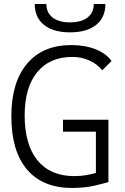

<svg xmlns="http://www.w3.org/2000/svg" viewBox="-20 -928 626 958"><path d="M339.4 9.8Q192.9 9.8 114.7 -82.3Q36.6 -174.3 36.6 -347.7Q36.6 -517.1 115 -610.1Q193.4 -703.1 335.4 -703.1Q403.8 -703.1 456.5 -682.4Q509.3 -661.6 536.6 -623.5L490.2 -577.6Q463.9 -609.4 425 -626.7Q386.2 -644 341.3 -644Q228 -644 165.5 -567.6Q103 -491.2 103 -352.5Q103 -206.1 167.2 -127.7Q231.4 -49.3 351.1 -49.3Q383.3 -49.3 410.4 -54.2Q437.5 -59.1 458.5 -64.9V-271H294.4V-330.6H521V-19.5Q500.5 -13.2 451.7 -1.7Q402.8 9.8 339.4 9.8ZM329.6 -766.6Q246.1 -766.6 199.7 -803.7Q153.3 -840.8 153.3 -908.2H211.4Q211.4 -864.7 242.4 -840.6Q273.4 -816.4 329.6 -816.4Q385.7 -816.4 416.7 -840.6Q447.8 -864.7 447.8 -908.2H505.9Q505.9 -840.8 459.5 -803.7Q413.1 -766.6 329.6 -766.6Z"/></svg>

Font: Cascadia Code NF Light
Style: Regular
Weight: 300
Monospace: yes
Designer: Aaron Bell
Foundry: Saja Typeworks
Version: Version 2404.023; ttfautohint (v1.8.4)